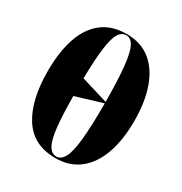

<svg xmlns="http://www.w3.org/2000/svg" viewBox="-180 -901 989 1043"><g transform="rotate(30 315.0 -379.0)"><path d="M315 10Q176 10 109.5 -94Q43 -198 43 -379Q43 -500 72.5 -587Q102 -674 162.5 -721Q223 -768 316 -768Q403 -768 463 -721Q523 -674 554.5 -586.5Q586 -499 586 -378Q586 -258 554.5 -171Q523 -84 462.5 -37Q402 10 315 10ZM399 -391Q398 -532 389.5 -612.5Q381 -693 363 -727Q345 -761 316 -761Q287 -761 269 -731Q251 -701 242 -631Q233 -561 231 -442ZM315 0Q344 0 363 -35Q382 -70 390.5 -153.5Q399 -237 399 -382L231 -331Q232 -209 240 -136.5Q248 -64 266.5 -32Q285 0 315 0Z"/></g></svg>

Font: Noto Serif Display SemiCondensed Black
Style: Regular
Weight: 900
Width: 4
Designer: Monotype Design Team
Foundry: Monotype Imaging Inc.
Version: Version 2.009